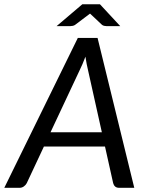

<svg xmlns="http://www.w3.org/2000/svg" viewBox="-52 -898 690 918"><path d="M590 0H518Q505.5 0 498.5 -6.2Q491.5 -12.5 489 -22.5L450 -197.5H158L76 -22.5Q71.5 -13.5 62.2 -6.8Q53 0 41.5 0H-31.5L320 -716.5H414.5ZM189.5 -265.5H435L369 -562Q366 -575 362.5 -591.5Q359 -608 356.5 -627Q349.5 -608 342.2 -591.2Q335 -574.5 328.5 -561.5ZM523 -773H457.5Q452 -773 445.8 -774.5Q439.5 -776 435.5 -779.5L378.5 -833L307.5 -779.5Q303 -776 296.2 -774.5Q289.5 -773 283.5 -773H218.5L341.5 -877.5H426Z"/></svg>

Font: LatoHex
Style: Italic
Weight: 400
Italic angle: -7°
Designer: Lukasz Dziedzic
Foundry: tyPoland Lukasz Dziedzic
Version: Version 1.104; Western+Polish opensource